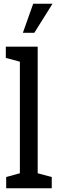

<svg xmlns="http://www.w3.org/2000/svg" viewBox="-20 -1004 309 1024"><path d="M13 0H256V-60L181 -80V-755H11V-695L86 -675V-80L13 -60ZM102 -829H163L260 -984H157Z"/></svg>

Font: Hermeneus One
Style: Regular
Weight: 400
Designer: Rodrigo Fuenzalida, Pablo Impallari
Foundry: Pablo Impallari, Rodrigo Fuenzalida
Version: Version 1.002